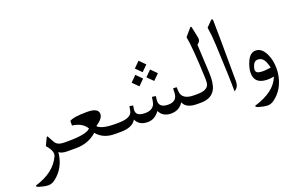

<svg xmlns="http://www.w3.org/2000/svg" viewBox="-119 -1261 3072 2005"><g transform="rotate(-20 1416.5 -258.0)"><path d="M440.4 0Q374.5 0 346.2 -24.9Q329.6 147.5 201.7 241.7Q168.5 266.1 130.4 265.6Q91.3 264.6 38.6 249Q11.2 241.2 5.9 231.4Q2 224.6 10.7 222.2Q223.1 158.2 293.5 2.4Q315.9 -47.4 244.6 -127.9Q257.3 -152.8 285.6 -213.4Q291 -225.1 299.8 -210.9Q313.5 -188 329.1 -158.2Q335 -147.5 340.3 -138.7Q365.2 -97.2 440.4 -97.2H452.6Q471.7 -97.2 471.7 -49.8V-46.4Q471.7 0 452.6 0Z M963.4 0Q837.9 0 766.6 -85.4Q671.4 0 534.2 0H448.2Q409.7 0 409.7 -45.9V-50.8Q409.7 -97.2 448.2 -97.2H482.9Q687 -97.2 731 -147.5Q685.1 -223.6 574.7 -236.8V-287.6Q619.1 -316.9 771 -316.9Q894 -316.9 895 -250Q895.5 -199.2 811.5 -144Q854 -97.2 1004.4 -97.2H1014.2Q1033.2 -97.2 1033.2 -49.8V-46.4Q1033.2 0 1014.2 0Z M1541 -507.8 1604.5 -443.8 1541 -380.4 1477.1 -443.8ZM1377 -507.8 1440.4 -443.8 1377 -380.4 1313 -443.8ZM1459 -635.3 1522.5 -571.3 1459 -507.8 1395 -571.3ZM1881.8 0Q1757.8 0 1729.5 -74.7Q1684.1 0 1592.8 0Q1500.5 0 1464.8 -74.2Q1410.2 1 1332.5 0.5Q1236.8 0 1203.6 -74.2Q1159.7 0 1035.2 0H1008.8Q970.2 0 970.2 -45.9V-50.8Q970.2 -97.2 1008.8 -97.2H1035.2Q1185.1 -97.2 1198.2 -170.9L1207.5 -221.7L1246.6 -215.8L1240.7 -177.7Q1228.5 -97.2 1336.9 -97.2Q1438.5 -96.7 1453.1 -181.6L1461.9 -232.4L1502.9 -226.6L1498 -188Q1487.3 -97.7 1596.2 -97.7Q1695.3 -97.7 1697.8 -193.8L1699.2 -239.7H1738.3L1740.7 -195.3Q1745.6 -97.2 1881.8 -97.2H1914.6Q1933.6 -97.2 1933.6 -49.8V-46.4Q1933.6 0 1914.6 0Z M1919.9 0Q1919.9 0 1909.7 0Q1871.1 0 1871.1 -45.9V-50.8Q1871.1 -97.2 1909.7 -97.2H1919.9Q2009.3 -97.2 2039.1 -140.6Q2054.2 -162.1 2051.3 -229.5Q2038.1 -573.7 2014.2 -694.3L2085 -776.9Q2096.7 -790.5 2101.6 -767.6L2125 -655.8Q2132.8 -618.7 2116.2 -602.1L2094.2 -580.6L2109.9 -267.6Q2116.2 -148.4 2085.4 -86.9Q2042.5 0 1919.9 0Z M2336.4 -759.8Q2339.8 -682.1 2341.8 -86.9Q2341.8 -17.6 2292 7.8Q2292 -143.1 2274.4 -517.1Q2269.5 -626 2254.9 -712.4L2313 -771.5Q2334.5 -793 2336.4 -759.8Z M2786.1 -72.8Q2786.1 -36.6 2781.2 -3.4Q2756.3 155.8 2638.7 241.7Q2605 266.1 2566.9 265.6Q2528.8 264.6 2475.6 249Q2447.8 241.2 2442.9 231.4Q2439 224.6 2447.3 222.2Q2674.8 153.3 2731 3.9Q2686 13.2 2647.5 11.2Q2572.8 7.3 2540 -32.2Q2517.1 -60.1 2515.6 -106.4Q2513.7 -164.1 2544.4 -234.4Q2579.6 -315.9 2640.6 -316.9Q2710.4 -318.4 2752.9 -229.5Q2785.2 -162.1 2786.1 -72.8ZM2714.4 -153.3Q2688 -221.7 2631.8 -220.7Q2589.8 -220.2 2572.3 -166.5Q2561 -131.8 2568.4 -113.3Q2583.5 -73.7 2731 -95.2Q2729 -114.7 2714.4 -153.3Z"/></g></svg>

Font: Parastoo WOL
Style: WOL
Weight: 400
Foundry: Saber Rastikerdar (saber.rastikerdar@gmail.com)
Version: Version 1.0.0-alpha5